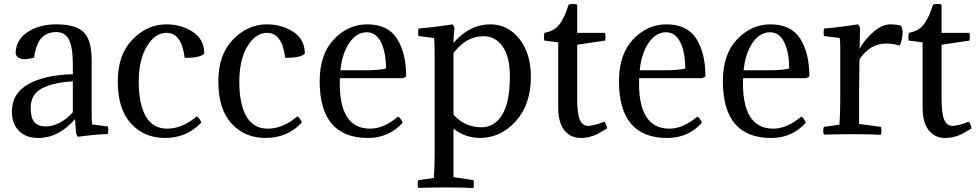

<svg xmlns="http://www.w3.org/2000/svg" viewBox="-20 -677 4943 970"><path d="M135 -133Q135 -81 154 -59.5Q173 -38 214 -38Q244 -38 280.5 -56.5Q317 -75 348 -110V-266Q245 -260 190 -229.5Q135 -199 135 -133ZM348 -302V-353Q348 -438 328.5 -476.5Q309 -515 264 -515Q218 -515 190 -485.5Q162 -456 152 -385Q120 -378 105 -378Q66 -378 59 -406Q59 -474 118 -514Q177 -554 265 -554Q362 -554 402.5 -514.5Q443 -475 443 -373V-91Q443 -66 446 -48L525 -38Q529 -23 525 0Q454 3 374 14Q366 6 364 -6L359 -75Q276 20 174 20Q111 20 75.5 -16Q40 -52 40 -113Q40 -205 123.5 -252Q207 -299 348 -302Z M1012 -406Q991 -384 913 -385Q897 -511 822 -511Q763 -511 722 -443Q681 -375 681 -264Q681 -150 717 -88.5Q753 -27 825 -27Q901 -27 974 -89Q989 -80 997 -58Q924 20 814 20Q709 20 642 -52.5Q575 -125 575 -266Q575 -401 649.5 -477.5Q724 -554 820 -554Q896 -554 954 -516Q1012 -478 1012 -406Z M1520 -406Q1499 -384 1421 -385Q1405 -511 1330 -511Q1271 -511 1230 -443Q1189 -375 1189 -264Q1189 -150 1225 -88.5Q1261 -27 1333 -27Q1409 -27 1482 -89Q1497 -80 1505 -58Q1432 20 1322 20Q1217 20 1150 -52.5Q1083 -125 1083 -266Q1083 -401 1157.5 -477.5Q1232 -554 1328 -554Q1404 -554 1462 -516Q1520 -478 1520 -406Z M2011 -282H1697Q1688 -27 1850 -27Q1919 -27 1991 -88Q2006 -79 2014 -57Q1945 20 1839 20Q1595 20 1595 -267Q1595 -403 1667 -478.5Q1739 -554 1835 -554Q1940 -554 1986 -481Q2032 -408 2032 -291Q2022 -283 2011 -282ZM1833 -514Q1781 -514 1744.5 -460Q1708 -406 1700 -322H1824Q1898 -322 1930 -331Q1930 -413 1905 -463.5Q1880 -514 1833 -514Z M2413 -34Q2479 -34 2517.5 -98Q2556 -162 2556 -291Q2556 -390 2519.5 -442Q2483 -494 2423 -494Q2335 -494 2271 -409V-98Q2327 -34 2413 -34ZM2176 -391Q2176 -458 2173 -485L2094 -495Q2091 -511 2094 -533Q2164 -538 2266 -554Q2275 -545 2276 -534Q2271 -499 2271 -460Q2352 -554 2457 -554Q2545 -554 2603.5 -481Q2662 -408 2662 -288Q2662 -149 2585.5 -64.5Q2509 20 2405 20Q2332 20 2271 -27V218L2372 233Q2376 249 2372 273Q2309 270 2233 270Q2177 270 2093 272Q2087 252 2093 233L2172 222Q2176 167 2176 95Z M2896 -654V-511H3037Q3039 -499 3039 -493Q3039 -484 3037 -472L2896 -451V-176Q2896 -102 2909.5 -71.5Q2923 -41 2952 -41Q2978 -41 3033 -62Q3043 -53 3047 -28Q3017 -10 3001.5 -1.5Q2986 7 2962.5 13.5Q2939 20 2913 20Q2863 20 2831.5 -18.5Q2800 -57 2800 -136V-463L2730 -472Q2728 -482 2728 -489Q2728 -497 2730 -511Q2758 -516 2778.5 -528.5Q2799 -541 2813 -563.5Q2827 -586 2834.5 -603.5Q2842 -621 2853 -654Q2862 -657 2875 -657Q2887 -657 2896 -654Z M3523 -282H3209Q3200 -27 3362 -27Q3431 -27 3503 -88Q3518 -79 3526 -57Q3457 20 3351 20Q3107 20 3107 -267Q3107 -403 3179 -478.5Q3251 -554 3347 -554Q3452 -554 3498 -481Q3544 -408 3544 -291Q3534 -283 3523 -282ZM3345 -514Q3293 -514 3256.5 -460Q3220 -406 3212 -322H3336Q3410 -322 3442 -331Q3442 -413 3417 -463.5Q3392 -514 3345 -514Z M4048 -282H3734Q3725 -27 3887 -27Q3956 -27 4028 -88Q4043 -79 4051 -57Q3982 20 3876 20Q3632 20 3632 -267Q3632 -403 3704 -478.5Q3776 -554 3872 -554Q3977 -554 4023 -481Q4069 -408 4069 -291Q4059 -283 4048 -282ZM3870 -514Q3818 -514 3781.5 -460Q3745 -406 3737 -322H3861Q3935 -322 3967 -331Q3967 -413 3942 -463.5Q3917 -514 3870 -514Z M4325 -534 4323 -431Q4348 -477 4392.5 -515.5Q4437 -554 4477 -554Q4508 -554 4532 -547Q4540 -534 4540 -513Q4540 -480 4526 -447Q4490 -457 4457 -457Q4375 -457 4322 -377L4320 -202V-51L4431 -36Q4435 -20 4431 4Q4368 1 4287 1Q4226 1 4142 3Q4136 -16 4142 -36L4221 -47Q4225 -102 4225 -174V-448Q4225 -468 4222 -485L4143 -495Q4139 -510 4143 -533Q4212 -538 4315 -554Q4324 -544 4325 -534Z M4737 -654V-511H4878Q4880 -499 4880 -493Q4880 -484 4878 -472L4737 -451V-176Q4737 -102 4750.5 -71.5Q4764 -41 4793 -41Q4819 -41 4874 -62Q4884 -53 4888 -28Q4858 -10 4842.5 -1.5Q4827 7 4803.5 13.5Q4780 20 4754 20Q4704 20 4672.5 -18.5Q4641 -57 4641 -136V-463L4571 -472Q4569 -482 4569 -489Q4569 -497 4571 -511Q4599 -516 4619.5 -528.5Q4640 -541 4654 -563.5Q4668 -586 4675.5 -603.5Q4683 -621 4694 -654Q4703 -657 4716 -657Q4728 -657 4737 -654Z"/></svg>

Font: Adamina
Style: Regular
Weight: 400
Designer: Cyreal (www.cyreal.org)
Foundry: Cyreal
Version: Version 1.011